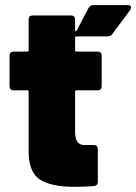

<svg xmlns="http://www.w3.org/2000/svg" viewBox="-20 -720 528 744"><path d="M397 -579H276Q271 -579 271 -574V-525Q271 -520 276 -520H359Q366 -520 370 -516Q374 -512 374 -505V-385Q374 -378 370 -374Q366 -370 359 -370H276Q271 -370 271 -365V-208Q271 -158 307 -158H344Q351 -158 355 -154Q359 -150 359 -143V-15Q359 -1 344 1Q305 4 269 4Q178 4 135 -24Q92 -52 91 -130V-365Q91 -370 86 -370H32Q25 -370 21 -374Q17 -378 17 -385V-505Q17 -512 21 -516Q25 -520 32 -520H86Q91 -520 91 -525V-645Q91 -652 95 -656Q99 -660 106 -660H256Q263 -660 267 -656Q271 -652 271 -645V-603Q271 -599 273 -598.5Q275 -598 277 -601L323 -689Q329 -700 341 -700H476Q488 -700 488 -691Q488 -687 485 -682L415 -588Q409 -579 397 -579Z"/></svg>

Font: Barlow Black
Style: Regular
Weight: 900
Designer: Jeremy Tribby
Foundry: Tribby Type
Version: Version 1.422